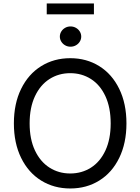

<svg xmlns="http://www.w3.org/2000/svg" viewBox="-20 -1071 805 1101"><path d="M59.6 -363.3Q59.6 -476.6 101.1 -561.3Q142.6 -646 216.1 -691.7Q289.6 -737.3 382.8 -737.3Q476.1 -737.3 549.3 -691.7Q622.6 -646 663.8 -561.3Q705.1 -476.6 705.1 -363.3Q705.1 -250.5 663.8 -165.8Q622.6 -81.1 549.3 -35.6Q476.1 9.8 382.8 9.8Q289.6 9.8 216.1 -35.6Q142.6 -81.1 101.1 -165.8Q59.6 -250.5 59.6 -363.3ZM614.7 -363.3Q614.7 -454.1 584.5 -519.3Q554.2 -584.5 501.5 -617.9Q448.7 -651.4 382.8 -651.4Q316.4 -651.4 263.7 -617.7Q210.9 -584 180.4 -519Q149.9 -454.1 149.9 -363.3Q149.9 -272.9 180.4 -208.3Q210.9 -143.6 263.7 -109.9Q316.4 -76.2 382.8 -76.2Q448.7 -76.2 501.5 -109.6Q554.2 -143.1 584.5 -208Q614.7 -272.9 614.7 -363.3ZM323.2 -861.3Q323.2 -877 331.5 -890.4Q339.8 -903.8 353.8 -911.6Q367.7 -919.4 384.3 -919.4Q400.9 -919.4 415 -911.6Q429.2 -903.8 437.5 -890.4Q445.8 -877 445.8 -861.3Q445.8 -845.7 437.5 -832.3Q429.2 -818.8 415 -811Q400.9 -803.2 384.3 -803.2Q367.7 -803.2 353.8 -811Q339.8 -818.8 331.5 -832.3Q323.2 -845.7 323.2 -861.3ZM518.6 -988.8H248V-1051.3H518.6Z"/></svg>

Font: Raveo Variable
Style: Regular
Weight: 400
Designer: Jakub Foglar, Rasmus Andersson (Inter)
Foundry: Jakubfoglar.com
Version: Version 1.000;Glyphs 3.2.3 (3260)